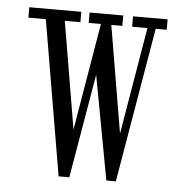

<svg xmlns="http://www.w3.org/2000/svg" viewBox="-44 -582 588 625"><g transform="rotate(5 250.0 -270.0)"><path d="M170 0 84 -506H27V-540H197V-506H146L205 -156L264 -506H224V-540H334V-506H298L357 -156L416 -506H366V-540H479V-506H443L357 0H326L263 -340L205 0Z"/></g></svg>

Font: Xanh Mono
Style: Regular
Weight: 400
Monospace: yes
Designer: Lam Bao, Duy Dao
Foundry: Yellow Type Foundry
Version: Version 3.101; ttfautohint (v1.8.3)